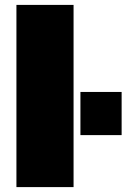

<svg xmlns="http://www.w3.org/2000/svg" viewBox="-20 -763 516 783"><path d="M47 0V-743H280V0ZM308 -212V-388H476V-212Z"/></svg>

Font: Saira SemiExpanded Black
Style: Regular
Weight: 900
Width: 6
Designer: Hector Gatti with collaboration of the Omnibus-Type team
Foundry: Omnibus-Type
Version: Version 1.101